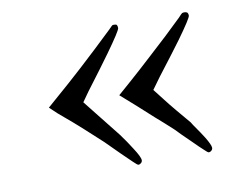

<svg xmlns="http://www.w3.org/2000/svg" viewBox="-52 -614 642 517"><g transform="rotate(-10 268.5 -355.5)"><path d="M77.1 -357.4Q77.1 -357.4 96.7 -338.9Q108.4 -329.1 135.7 -305.7L162.1 -282.2Q182.6 -263.7 208 -240.2Q222.7 -225.6 247.1 -201.2Q267.6 -181.6 274.4 -174.8Q285.2 -164.1 288.1 -164.1Q292 -164.1 294.9 -167Q298.8 -169.9 298.8 -174.8Q298.8 -183.6 282.2 -209Q269.5 -229.5 252.9 -252L211.9 -303.7L170.9 -355.5L189.5 -381.8Q235.4 -442.4 257.8 -473.6Q297.9 -529.3 297.9 -536.1Q297.9 -542 295.9 -544.9Q293.9 -546.9 288.1 -546.9Q285.2 -546.9 283.2 -545.9Q281.2 -543.9 272.5 -535.2Q226.6 -491.2 178.7 -447.3Q135.7 -408.2 108.4 -384.8ZM269.5 -357.4 311.5 -320.3 353.5 -282.2Q375 -263.7 400.4 -240.2Q414.1 -225.6 439.5 -201.2Q459 -181.6 466.8 -174.8Q477.5 -164.1 480.5 -164.1Q484.4 -164.1 487.3 -167Q491.2 -169.9 491.2 -174.8Q491.2 -182.6 477.5 -205.1Q469.7 -217.8 451.2 -244.1L446.3 -252L415 -289.1Q395.5 -312.5 386.7 -324.2Q371.1 -343.8 362.3 -355.5L385.7 -387.7Q431.6 -447.3 453.1 -476.6Q491.2 -529.3 491.2 -536.1Q491.2 -542 488.3 -544.9Q485.4 -546.9 480.5 -546.9Q477.5 -546.9 474.6 -545.9Q472.7 -544.9 463.9 -535.2Q420.9 -493.2 370.1 -447.3Q332 -412.1 300.8 -384.8Z"/></g></svg>

Font: Gungsuh
Style: Regular
Weight: 400
Version: Version 2.21